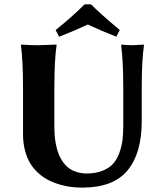

<svg xmlns="http://www.w3.org/2000/svg" viewBox="-20 -853 759 883"><path d="M530.8 -714.8C465 -770.2 421.1 -809.6 398.9 -833H369.1C331.7 -795.6 287.3 -756.2 235.8 -714.8L252 -684.1C305.7 -705.2 349.6 -724 383.8 -740.2C424.8 -721 468.6 -702.3 515.1 -684.1ZM546.9 -444.8V-276.9C546.9 -252.1 545.7 -230 543.5 -210.4C541.2 -190.9 536.5 -171.1 529.3 -150.9C522.1 -130.7 512.6 -113.9 500.7 -100.6C488.9 -87.2 472.6 -76.3 451.9 -67.9C431.2 -59.4 406.9 -55.2 378.9 -55.2C360.7 -55.2 344 -57.9 328.9 -63.2C313.7 -68.6 301.1 -75.6 291 -84.2C280.9 -92.9 272.1 -103.4 264.4 -115.7C256.8 -128.1 250.8 -140.5 246.6 -153.1C242.4 -165.6 238.9 -179.2 236.3 -193.8C233.7 -208.5 232 -221.6 231.2 -233.2C230.4 -244.7 230 -256.7 230 -269V-444.8C230 -531.7 233.4 -598.5 240.2 -645L238.8 -647.9L155.8 -645C133 -645 107.1 -646 78.1 -647.9L76.2 -645C82.7 -597.5 85.9 -530.8 85.9 -444.8V-235.8C85.9 -207.5 89.2 -181.6 95.7 -158C102.2 -134.4 110.8 -114.3 121.6 -97.7C132.3 -81.1 145.2 -66.3 160.2 -53.5C175.1 -40.6 190.7 -30.3 206.8 -22.5C222.9 -14.6 240.2 -8.2 258.5 -3.2C276.9 1.9 294 5.3 309.8 7.1C325.6 8.9 341.6 9.8 357.9 9.8C453.3 9.8 522.8 -16.5 566.4 -69.1C610 -121.7 631.8 -196.9 631.8 -294.9V-444.8C631.8 -531.7 635.3 -598.5 642.1 -645L641.1 -647.9L589.8 -645C573.6 -645 556.6 -646 539.1 -647.9L537.1 -645C543.6 -597.5 546.9 -530.8 546.9 -444.8Z"/></svg>

Font: Linux Biolinum G
Style: Bold
Weight: 700
Designer: Philipp H. Poll
Foundry: Philipp H. Poll
Version: Version 1.1.0